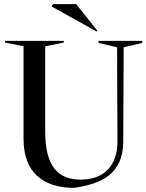

<svg xmlns="http://www.w3.org/2000/svg" viewBox="-20 -898 709 930"><path d="M289 -700H4V-692L94 -674V-225C94 -63 189 12 339 12C471 -8 576 -53 577 -213L579 -669L669 -690V-700H457V-690L547 -669L549 -217C550 -90 479 -28 371 -28C263 -28 199 -89 199 -262V-674L289 -692ZM447 -746 451 -750 349 -878H238L231 -870V-866Z"/></svg>

Font: Mazius Display
Style: Regular
Weight: 400
Designer: Alberto Casagrande & Collletttivo
Foundry: Collletttivo
Version: Version 2.000;Glyphs 3.2 (3217)